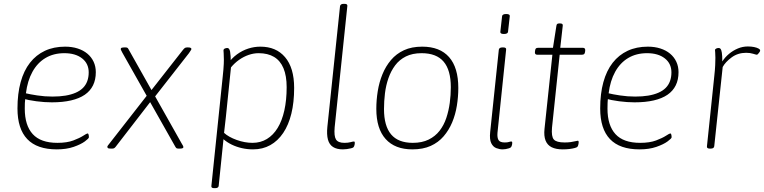

<svg xmlns="http://www.w3.org/2000/svg" viewBox="-20 -772 3980 1000"><path d="M276 6Q173 6 122 -47.5Q71 -101 71 -207Q71 -284 87.5 -344Q104 -404 136 -445Q168 -486 214 -507.5Q260 -529 319 -529Q355 -529 384.5 -519.5Q414 -510 435 -492.5Q456 -475 467.5 -450.5Q479 -426 479 -396Q479 -357 464.5 -327.5Q450 -298 421.5 -278.5Q393 -259 350 -249Q307 -239 250 -239Q212 -239 170 -244.5Q128 -250 96 -259L112 -264Q110 -250 109.5 -235Q109 -220 109 -206Q109 -119 150.5 -73.5Q192 -28 279 -28Q329 -28 362 -40.5Q395 -53 413.5 -65Q432 -77 436 -77Q439 -77 440.5 -73.5Q442 -70 442.5 -65.5Q443 -61 443 -57Q443 -51 422 -35.5Q401 -20 363.5 -7Q326 6 276 6ZM253 -269Q291 -269 321 -274Q351 -279 374 -289Q397 -299 412 -314Q427 -329 434.5 -349.5Q442 -370 442 -395Q442 -441 407.5 -468Q373 -495 315 -495Q259 -495 217 -470Q175 -445 149 -398Q123 -351 115 -286Q135 -281 174 -275Q213 -269 253 -269Z M558 2Q545 2 542 -1Q539 -4 539 -7Q539 -11 543 -15.5Q547 -20 552 -27L744 -273L617 -498Q615 -503 612 -508Q609 -513 609 -516Q609 -522 614.5 -523.5Q620 -525 628 -525H634Q639 -525 642.5 -523.5Q646 -522 648 -518L769 -303L932 -511Q939 -520 943.5 -522.5Q948 -525 955 -525H960Q971 -525 974 -522Q977 -519 977 -517Q977 -514 972 -507Q967 -500 964 -495L788 -270L926 -25Q931 -17 933 -13Q935 -9 935 -6Q935 -1 929.5 0.5Q924 2 917 2H911Q904 2 900.5 0.5Q897 -1 893 -8L762 -240L582 -7Q578 -2 574 0Q570 2 563 2Z M1096 208Q1087 208 1083.5 205Q1080 202 1081 196L1140 -373Q1142 -392 1143.5 -409Q1145 -426 1145.5 -439.5Q1146 -453 1146 -461Q1146 -482 1145 -494Q1144 -506 1144 -509Q1144 -513 1146 -515.5Q1148 -518 1151.5 -519.5Q1155 -521 1158 -521.5Q1161 -522 1164 -522Q1175 -522 1178.5 -502.5Q1182 -483 1182 -447Q1182 -431 1180.5 -419.5Q1179 -408 1175 -395L1166 -439Q1187 -469 1214.5 -489Q1242 -509 1273 -519Q1304 -529 1336 -529Q1377 -529 1409 -515.5Q1441 -502 1464.5 -474.5Q1488 -447 1500 -407Q1512 -367 1512 -314Q1512 -239 1497.5 -180Q1483 -121 1455 -79.5Q1427 -38 1387.5 -16Q1348 6 1298 6Q1268 6 1239.5 -0.5Q1211 -7 1186.5 -19Q1162 -31 1144 -47L1119 196Q1118 208 1100 208ZM1295 -28Q1337 -28 1370 -48Q1403 -68 1426 -105.5Q1449 -143 1461 -197Q1473 -251 1473 -318Q1473 -377 1456.5 -416.5Q1440 -456 1407.5 -475.5Q1375 -495 1327 -495Q1301 -495 1275 -486Q1249 -477 1225.5 -460.5Q1202 -444 1183 -421L1163 -227Q1160 -197 1156.5 -163.5Q1153 -130 1147 -80Q1171 -58 1213 -43Q1255 -28 1295 -28Z M1766 6Q1734 6 1714.5 -6.5Q1695 -19 1688 -45Q1681 -71 1685 -111L1751 -740Q1753 -752 1770 -752H1774Q1783 -752 1786.5 -749Q1790 -746 1789 -740L1723 -109Q1719 -63 1730 -45.5Q1741 -28 1774 -28Q1793 -28 1805.5 -31.5Q1818 -35 1823 -35Q1826 -35 1827 -33Q1828 -31 1828 -28Q1828 -24 1827 -19Q1826 -14 1824.5 -10.5Q1823 -7 1821 -5Q1818 -2 1808 0.5Q1798 3 1786.5 4.5Q1775 6 1766 6Z M2128 6Q2037 6 1988.5 -48Q1940 -102 1940 -205Q1940 -251 1947.5 -297.5Q1955 -344 1972 -385.5Q1989 -427 2016.5 -459.5Q2044 -492 2084 -510.5Q2124 -529 2179 -529Q2271 -529 2319 -474.5Q2367 -420 2367 -314Q2367 -268 2359.5 -221.5Q2352 -175 2335 -134.5Q2318 -94 2290.5 -62Q2263 -30 2223 -12Q2183 6 2128 6ZM2130 -28Q2178 -28 2212.5 -45Q2247 -62 2269.5 -91Q2292 -120 2304.5 -157.5Q2317 -195 2322.5 -236Q2328 -277 2328 -318Q2328 -407 2290.5 -451Q2253 -495 2176 -495Q2128 -495 2094 -478Q2060 -461 2038 -431.5Q2016 -402 2003 -364.5Q1990 -327 1985 -286Q1980 -245 1980 -204Q1980 -116 2017 -72Q2054 -28 2130 -28Z M2598 6Q2582 6 2565 -0.5Q2548 -7 2538.5 -26.5Q2529 -46 2533 -84L2578 -513Q2579 -519 2583.5 -522Q2588 -525 2597 -525H2601Q2610 -525 2613.5 -522Q2617 -519 2616 -513L2571 -80Q2569 -55 2576.5 -42.5Q2584 -30 2609 -30Q2623 -30 2630.5 -32.5Q2638 -35 2643 -35Q2646 -35 2647 -33Q2648 -31 2648 -28Q2648 -24 2647 -19Q2646 -14 2644.5 -10.5Q2643 -7 2641 -5Q2638 -2 2630.5 0.5Q2623 3 2614 4.5Q2605 6 2598 6ZM2605 -595Q2594 -595 2589.5 -598Q2585 -601 2586 -607L2595 -687Q2595 -692 2600 -695.5Q2605 -699 2616 -699Q2627 -699 2631.5 -696Q2636 -693 2635 -687L2626 -607Q2626 -602 2621 -598.5Q2616 -595 2605 -595Z M2911 6Q2876 6 2853.5 -5Q2831 -16 2821.5 -40Q2812 -64 2816 -101L2857 -487H2778Q2765 -487 2766 -501L2767 -509Q2768 -517 2771.5 -520Q2775 -523 2783 -523H2860L2878 -638Q2879 -645 2882.5 -647.5Q2886 -650 2894 -650H2897Q2905 -650 2908.5 -647Q2912 -644 2911 -638L2898 -523H3016Q3029 -523 3028 -509L3027 -501Q3026 -494 3022.5 -490.5Q3019 -487 3011 -487H2895L2855 -107Q2851 -61 2864.5 -45.5Q2878 -30 2921 -30Q2939 -30 2953 -32Q2967 -34 2976.5 -36.5Q2986 -39 2989 -39Q2992 -39 2993 -37Q2994 -35 2994 -32Q2994 -28 2993 -22.5Q2992 -17 2990.5 -13Q2989 -9 2987 -7Q2984 -4 2973 -1Q2962 2 2946 4Q2930 6 2911 6Z M3311 6Q3208 6 3157 -47.5Q3106 -101 3106 -207Q3106 -284 3122.5 -344Q3139 -404 3171 -445Q3203 -486 3249 -507.5Q3295 -529 3354 -529Q3390 -529 3419.5 -519.5Q3449 -510 3470 -492.5Q3491 -475 3502.5 -450.5Q3514 -426 3514 -396Q3514 -357 3499.5 -327.5Q3485 -298 3456.5 -278.5Q3428 -259 3385 -249Q3342 -239 3285 -239Q3247 -239 3205 -244.5Q3163 -250 3131 -259L3147 -264Q3145 -250 3144.5 -235Q3144 -220 3144 -206Q3144 -119 3185.5 -73.5Q3227 -28 3314 -28Q3364 -28 3397 -40.5Q3430 -53 3448.5 -65Q3467 -77 3471 -77Q3474 -77 3475.5 -73.5Q3477 -70 3477.5 -65.5Q3478 -61 3478 -57Q3478 -51 3457 -35.5Q3436 -20 3398.5 -7Q3361 6 3311 6ZM3288 -269Q3326 -269 3356 -274Q3386 -279 3409 -289Q3432 -299 3447 -314Q3462 -329 3469.5 -349.5Q3477 -370 3477 -395Q3477 -441 3442.5 -468Q3408 -495 3350 -495Q3294 -495 3252 -470Q3210 -445 3184 -398Q3158 -351 3150 -286Q3170 -281 3209 -275Q3248 -269 3288 -269Z M3677 2Q3669 2 3665 -1Q3661 -4 3662 -10L3700 -373Q3704 -409 3705 -432.5Q3706 -456 3706 -471Q3706 -490 3705 -498.5Q3704 -507 3704 -511Q3704 -514 3706 -516Q3708 -518 3711 -519.5Q3714 -521 3717.5 -521.5Q3721 -522 3724 -522Q3729 -522 3733 -517.5Q3737 -513 3739.5 -498Q3742 -483 3742 -452Q3756 -474 3777 -491.5Q3798 -509 3823 -519.5Q3848 -530 3875 -530Q3893 -530 3907.5 -527Q3922 -524 3931 -519Q3940 -514 3939 -509Q3939 -506 3937 -502.5Q3935 -499 3932 -495.5Q3929 -492 3926.5 -489.5Q3924 -487 3922 -487Q3918 -487 3902.5 -492Q3887 -497 3866 -497Q3823 -497 3790.5 -473Q3758 -449 3744 -423L3700 -10Q3699 -4 3694.5 -1Q3690 2 3681 2Z"/></svg>

Font: Asap Thin
Style: Italic
Weight: 250
Italic angle: -6°
Designer: Pablo Cosgaya
Foundry: Omnibus-Type
Version: Version 3.001